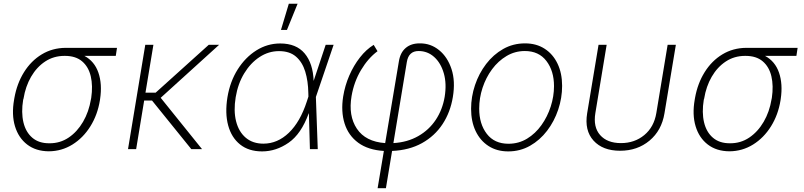

<svg xmlns="http://www.w3.org/2000/svg" viewBox="-20 -780 4203 1004"><path d="M53.7 -258.8 55.2 -267.6Q68.8 -343.8 105.7 -402.8Q142.6 -461.9 198.2 -495.6Q253.9 -529.3 323.2 -529.8H591.8L585.4 -487.8H421.4Q474.1 -459.5 494.6 -399.9Q515.1 -340.3 503.4 -262.2L502.4 -255.4Q490.2 -179.7 452.6 -119.4Q415 -59.1 358.9 -24.2Q302.7 10.7 235.4 11.2Q167.5 10.7 122.1 -24.2Q76.7 -59.1 58.3 -119.9Q40 -180.7 53.7 -258.8ZM103 -264.2 101.1 -258.3Q90.3 -191.9 102.5 -140.4Q114.7 -88.9 149.2 -59.6Q183.6 -30.3 238.3 -30.8Q293.9 -30.3 338.9 -60.5Q383.8 -90.8 414.3 -143.1Q444.8 -195.3 455.6 -261.2L457 -268.1Q466.3 -331.5 454.6 -381.1Q442.9 -430.7 409.4 -459.2Q376 -487.8 319.3 -487.8H317.4Q260.7 -487.8 216.3 -458.5Q171.9 -429.2 142.6 -378.7Q113.3 -328.1 103 -264.2Z M782.2 -545.9 740.7 -295.4H793.9L1071.8 -545.9H1126L820.3 -268.6L1036.6 0H980.5L774.9 -254.4H733.9L691.9 0H649.4L739.7 -545.9Z M1350.6 11.7Q1280.8 11.7 1235.6 -24.4Q1190.4 -60.5 1173.1 -124.3Q1155.8 -188 1169.4 -272Q1183.1 -354 1223.1 -417.2Q1263.2 -480.5 1320.8 -516.6Q1378.4 -552.7 1445.3 -552.7Q1529.3 -552.7 1573 -500.7Q1616.7 -448.7 1620.1 -356.9L1683.1 -545.9H1724.6L1631.8 -272.9L1641.6 0H1600.6L1595.2 -187H1594.2Q1555.2 -79.6 1489.5 -33.9Q1423.8 11.7 1350.6 11.7ZM1592.8 -274.9 1592.3 -293.5Q1591.3 -356 1576.2 -405.5Q1561 -455.1 1527.8 -483.9Q1494.6 -512.7 1439 -512.7Q1384.3 -512.7 1337.2 -481.7Q1290 -450.7 1257.1 -396.5Q1224.1 -342.3 1212.4 -271.5Q1200.7 -200.2 1214.6 -145.5Q1228.5 -90.8 1265.1 -59.8Q1301.8 -28.8 1357.4 -28.8Q1431.2 -28.8 1490.5 -85.7Q1549.8 -142.6 1584.5 -249.5ZM1449.2 -623.5 1490.2 -760.3H1536.1L1480.5 -623.5Z M1954.6 204.1 1987.3 9.3Q1905.3 4.4 1853.5 -33.4Q1801.8 -71.3 1782 -134Q1762.2 -196.8 1774.4 -274.9Q1783.7 -332.5 1806.6 -385.3Q1829.6 -438 1862.3 -479.7Q1895 -521.5 1934.1 -545.4L1954.1 -512.2Q1904.8 -475.6 1867.9 -413.8Q1831.1 -352.1 1818.4 -277.8Q1800.8 -174.8 1846.2 -106.9Q1891.6 -39.1 1994.1 -31.7L2065.9 -459.5Q2073.2 -505.4 2101.8 -529.5Q2130.4 -553.7 2175.8 -553.2Q2231.9 -553.7 2276.1 -517.8Q2320.3 -481.9 2341.1 -418.7Q2361.8 -355.5 2348.1 -272.9Q2335 -192.9 2294.2 -130.9Q2253.4 -68.8 2186.8 -31.7Q2120.1 5.4 2030.3 9.3L1998 204.1ZM2037.1 -31.7Q2110.8 -36.1 2167.2 -68.4Q2223.6 -100.6 2258.8 -153.6Q2293.9 -206.5 2305.2 -273.4Q2316.4 -342.3 2300.8 -396.5Q2285.2 -450.7 2250.5 -481.9Q2215.8 -513.2 2168.9 -513.2Q2116.7 -513.2 2107.4 -455.6Z M2637.7 11.7Q2578.1 11.7 2534.4 -16.6Q2490.7 -44.9 2467 -95Q2443.4 -145 2443.4 -210.9Q2443.4 -273.9 2463.9 -335Q2484.4 -396 2522 -445.3Q2559.6 -494.6 2611.3 -523.9Q2663.1 -553.2 2725.6 -553.2Q2784.7 -553.2 2828.1 -525.1Q2871.6 -497.1 2895.5 -447Q2919.4 -397 2919.4 -331.1Q2919.4 -267.6 2898.9 -206.5Q2878.4 -145.5 2840.8 -96.2Q2803.2 -46.9 2751.5 -17.6Q2699.7 11.7 2637.7 11.7ZM2638.7 -28.3Q2692.4 -28.3 2736.1 -54.9Q2779.8 -81.5 2811.3 -125.7Q2842.8 -169.9 2859.9 -223.1Q2877 -276.4 2877 -329.6Q2877 -409.2 2837.2 -461.2Q2797.4 -513.2 2724.6 -513.2Q2672.9 -513.2 2629.2 -487.3Q2585.4 -461.4 2553.2 -418Q2521 -374.5 2503.4 -321Q2485.8 -267.6 2485.8 -211.9Q2485.8 -131.8 2525.6 -80.1Q2565.4 -28.3 2638.7 -28.3Z M3222.7 8.3Q3131.8 8.3 3083.7 -44.7Q3035.6 -97.7 3050.3 -187.5L3109.9 -545.9H3152.3L3093.3 -189Q3081.1 -115.7 3118.2 -73.7Q3155.3 -31.7 3227.1 -31.7Q3298.3 -31.7 3349.1 -73.7Q3399.9 -115.7 3412.1 -189L3471.2 -545.9H3514.2L3454.6 -187.5Q3439.9 -97.7 3376.5 -44.7Q3313 8.3 3222.7 8.3Z M3612.8 -258.8 3614.3 -267.6Q3627.9 -343.8 3664.8 -402.8Q3701.7 -461.9 3757.3 -495.6Q3813 -529.3 3882.3 -529.8H4150.9L4144.5 -487.8H3980.5Q4033.2 -459.5 4053.7 -399.9Q4074.2 -340.3 4062.5 -262.2L4061.5 -255.4Q4049.3 -179.7 4011.7 -119.4Q3974.1 -59.1 3918 -24.2Q3861.8 10.7 3794.4 11.2Q3726.6 10.7 3681.2 -24.2Q3635.7 -59.1 3617.4 -119.9Q3599.1 -180.7 3612.8 -258.8ZM3662.1 -264.2 3660.2 -258.3Q3649.4 -191.9 3661.6 -140.4Q3673.8 -88.9 3708.3 -59.6Q3742.7 -30.3 3797.4 -30.8Q3853 -30.3 3897.9 -60.5Q3942.9 -90.8 3973.4 -143.1Q4003.9 -195.3 4014.6 -261.2L4016.1 -268.1Q4025.4 -331.5 4013.7 -381.1Q4002 -430.7 3968.5 -459.2Q3935.1 -487.8 3878.4 -487.8H3876.5Q3819.8 -487.8 3775.4 -458.5Q3731 -429.2 3701.7 -378.7Q3672.4 -328.1 3662.1 -264.2Z"/></svg>

Font: Inter Extra Light
Style: Italic
Weight: 200
Italic angle: -9.39999°
Designer: Rasmus Andersson
Foundry: rsms
Version: Version 4.000;git-3c8e0fc